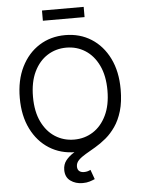

<svg xmlns="http://www.w3.org/2000/svg" viewBox="-69 -960 897 1223"><g transform="rotate(-5 379.5 -348.0)"><path d="M379.9 10.3Q286.6 10.3 213.6 -35.6Q140.6 -81.5 98.9 -165.5Q57.1 -249.5 57.1 -363.3Q57.1 -477.5 98.9 -561.5Q140.6 -645.5 213.6 -691.7Q286.6 -737.8 379.9 -737.8Q473.6 -737.8 546.4 -691.7Q619.1 -645.5 660.6 -561.5Q702.1 -477.5 702.1 -363.3Q702.1 -249.5 660.6 -165.5Q619.1 -81.5 546.4 -35.6Q473.6 10.3 379.9 10.3ZM379.9 -69.8Q446.8 -69.8 500.5 -104Q554.2 -138.2 585.9 -203.9Q617.7 -269.5 617.7 -363.3Q617.7 -458 585.9 -523.7Q554.2 -589.4 500.5 -623.5Q446.8 -657.7 379.9 -657.7Q313 -657.7 259 -623.5Q205.1 -589.4 173.3 -523.7Q141.6 -458 141.6 -363.3Q141.6 -269.5 173.3 -203.9Q205.1 -138.2 259 -104Q313 -69.8 379.9 -69.8ZM409.2 210.9Q363.8 210.9 331.5 187.3Q299.3 163.6 299.3 117.7Q299.3 82 319.1 56.9Q338.9 31.7 371.8 11.5Q404.8 -8.8 444.1 -29.8Q483.4 -50.8 522.7 -77.4Q562 -104 594.7 -141.8Q627.4 -179.7 647.5 -233.4Q667.5 -287.1 667.5 -363.3H702.1Q702.1 -283.2 684.8 -225.1Q667.5 -167 638.9 -126.2Q610.4 -85.4 576.2 -57.1Q542 -28.8 507.8 -8.8Q473.6 11.2 445.1 27.8Q416.5 44.4 399.2 62Q381.8 79.6 381.8 102.5Q381.8 121.6 392.8 131.6Q403.8 141.6 424.8 141.6Q436.5 141.6 447 138.7Q457.5 135.7 465.8 131.3L487.8 192.4Q473.6 198.7 454.3 204.8Q435.1 210.9 409.2 210.9ZM513.2 -906.7V-841.3H246.6V-906.7Z"/></g></svg>

Font: V-Inter
Style: Regular-375
Weight: 375
Designer: Rasmus Andersson
Foundry: rsms
Version: Version 4.000;git-4146feb